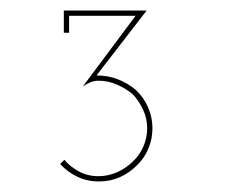

<svg xmlns="http://www.w3.org/2000/svg" viewBox="-20 -720 459 364"><path d="M239 -406Q253 -419 261 -437.5Q269 -456 269 -477Q269 -498 260.5 -517Q252 -536 238 -549Q223 -562 204 -569.5Q185 -577 163 -577L258 -700H101V-658H111V-690H237L137 -556Q144 -561 151.5 -564Q159 -567 167 -567Q185 -567 202 -559.5Q219 -552 232 -541Q244 -528 251.5 -511.5Q259 -495 259 -477Q259 -458 251.5 -441.5Q244 -425 232 -414Q219 -401 202 -393.5Q185 -386 167 -386Q146 -386 129.5 -395Q113 -404 102 -417L94 -409Q108 -394 126.5 -385Q145 -376 168 -376Q189 -376 207 -384Q225 -392 239 -406Z"/></svg>

Font: Josefin Slab Thin ExtraLight
Style: Regular
Weight: 250
Version: Version 2.000